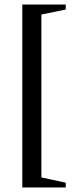

<svg xmlns="http://www.w3.org/2000/svg" viewBox="-20 -713 345 843"><path d="M268.6 -693V-671.2L161.7 -649.2V66L268.6 88.9V110H77.9V-693Z"/></svg>

Font: Ancizar Serif Light
Style: Regular
Weight: 300
Designer: Cesar Puertas, Viviana Monsalve, Julian Moncada, Julian Prieto, Jose Castro, Felipe Aragon, Mariel Hernandez, Sara Alarc
Version: Version 8.100